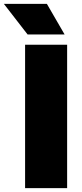

<svg xmlns="http://www.w3.org/2000/svg" viewBox="-75 -971 421 991"><path d="M54.5 0V-740H271.5V0ZM67.5 -793 -55 -951H167L258.5 -793Z"/></svg>

Font: Encode Sans Condensed Thin Black
Style: Regular
Weight: 900
Version: Version 3.002